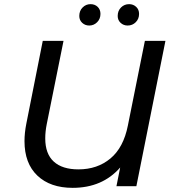

<svg xmlns="http://www.w3.org/2000/svg" viewBox="-20 -897 835 925"><path d="M777 -700 637 0H541L559 -90Q473 8 330 8Q222 8 160 -51Q98 -110 98 -217Q98 -257 107 -302L186 -700H286L205 -298Q198 -263 198 -230Q198 -156 239 -118.5Q280 -81 358 -81Q449 -81 512 -133.5Q575 -186 596 -292L678 -700ZM362 -820Q362 -845 378 -861Q394 -877 416 -877Q437 -877 450.5 -864Q464 -851 464 -830Q464 -806 448 -790Q432 -774 410 -774Q390 -774 376 -787Q362 -800 362 -820ZM547 -820Q547 -845 563 -861Q579 -877 602 -877Q622 -877 636 -864Q650 -851 650 -830Q650 -806 634 -790Q618 -774 595 -774Q575 -774 561 -787Q547 -800 547 -820Z"/></svg>

Font: Montserrat Alternates Medium
Style: Italic
Weight: 500
Italic angle: -11.3°
Designer: Julieta Ulanovsky
Foundry: Julieta Ulanovsky
Version: Version 7.200